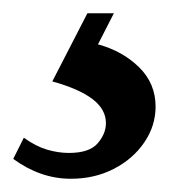

<svg xmlns="http://www.w3.org/2000/svg" viewBox="-20 -20 255 290"><path d="M16 188Q34 201 51 206Q68 211 84 211Q115 211 127.5 196.5Q140 182 140 166Q140 145 119.5 129.5Q99 114 59 103L112 0H152L128 47Q165 57 190 81.5Q215 106 215 141Q215 170 198 195Q181 220 152 235Q123 250 87 250Q41 250 0 220Z"/></svg>

Font: Brygada 1918 Medium
Style: Italic
Weight: 500
Italic angle: -8°
Designer: Mateusz Machalski | Borys Kosmynka | Przemek Hoffer
Foundry: NIEPODLEGLA 2018
Version: Version 3.006